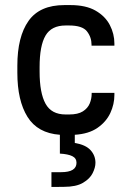

<svg xmlns="http://www.w3.org/2000/svg" viewBox="-20 -533 523 767"><path d="M185.5 213.9V154.8H224.1Q285.6 154.8 285.6 117.2Q285.6 99.1 268.8 90.8Q252 82.5 219.2 80.6V5.4Q130.4 -1 89.8 -66.2Q49.3 -131.3 49.3 -242.2V-270.5Q49.3 -386.2 94 -449.5Q138.7 -512.7 237.3 -512.7H261.2Q323.2 -512.7 361.8 -490.5Q400.4 -468.3 418.7 -433.1Q437 -397.9 437 -358.9V-350.6H345.7V-354Q345.7 -384.3 327.4 -407.7Q309.1 -431.2 255.9 -431.2H242.2Q185.5 -431.2 161.9 -390.9Q138.2 -350.6 138.2 -265.1V-247.1Q138.2 -161.6 161.9 -118.7Q185.5 -75.7 242.2 -75.7H256.3Q291.5 -75.7 311 -88.1Q330.6 -100.6 338.4 -119.6Q346.2 -138.7 346.2 -158.7V-162.1H437V-153.8Q437 -116.7 420.7 -81.5Q404.3 -46.4 369.4 -22.2Q334.5 2 278.8 5.4V38.1Q322.3 45.4 341.8 66.9Q361.3 88.4 361.3 117.2Q361.3 136.2 350.1 158.7Q338.9 181.2 311.5 197.3Q284.2 213.4 235.4 213.4Q229 213.4 218 213.6Q207 213.9 185.5 213.9Z"/></svg>

Font: Kay Pho Du SemiBold
Style: Regular
Weight: 600
Designer: Victor Gaultney, Khu Oo Reh
Foundry: SIL International
Version: Version 3.000